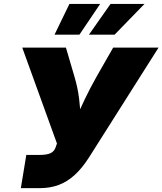

<svg xmlns="http://www.w3.org/2000/svg" viewBox="-20 -974 841 994"><path d="M87.9 0 116.2 -171.9H184.1Q223.1 -171.9 241.9 -181.2Q260.7 -190.4 267.6 -210.4L274.9 -231L95.2 -727.5H321.3L365.2 -578.1Q382.8 -519 389.6 -462.6Q396.5 -406.2 397.5 -357.9Q398.4 -309.6 397.9 -275.4H339.4Q353 -309.6 372.8 -357.2Q392.6 -404.8 419.4 -461.2Q446.3 -517.6 480.5 -578.1L565.9 -727.5H800.8L440.9 -159.2Q405.8 -104 367.2 -68.6Q328.6 -33.2 284.2 -16.6Q239.7 0 187 0ZM391.1 -794.4H262.2L339.4 -953.6H498.5ZM573.2 -794.4H440.4L552.2 -953.6H728Z"/></svg>

Font: Inter 16pt Black
Style: Italic
Weight: 900
Italic angle: -9.3988°
Version: Version 4.001;git-66647c0bb